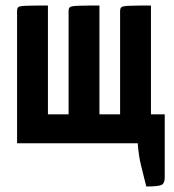

<svg xmlns="http://www.w3.org/2000/svg" viewBox="-20 -520 633 697"><path d="M511 157Q501 117 492 80.5Q483 44 480 0H42V-480Q42 -490 46.2 -494Q50.5 -498 73.7 -499Q97 -500 154 -500V-105H229V-480Q229 -490 233.8 -494Q238.5 -498 262.2 -499Q286 -500 341 -500V-105H416V-480Q416 -490 420.8 -494Q425.5 -498 449.2 -499Q473 -500 528 -500V-105H578V125Q578 146.3 565.5 151.7Q553 157 511 157Z"/></svg>

Font: Yanone Kaffeesatz ExtraLight
Style: Regular
Weight: 200
Designer: Yanone (Cyrillic: Daniel Pouzeot, Huerta Tipografica, and Cyreal)
Foundry: Yanone
Version: Version 2.003